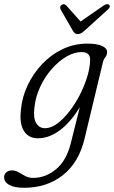

<svg xmlns="http://www.w3.org/2000/svg" viewBox="-76 -664 554 933"><path d="M335 9.5Q307 126.5 229.2 187.5Q151.5 248.5 41 248.5Q-7.5 248.5 -31.8 234.2Q-56 220 -56 198Q-56 182.5 -45.2 173.2Q-34.5 164 -17 164Q-1 164 14.5 173.2Q30 182.5 47 191.5Q64 200.5 85 200.5Q145.5 200.5 196.2 158.5Q247 116.5 268 32L312 -144Q268 -70.5 215.2 -31.2Q162.5 8 108 8Q63.5 8 40.8 -26.8Q18 -61.5 25.5 -128.5Q30.5 -190 57.5 -247.8Q84.5 -305.5 128 -351.8Q171.5 -398 227.8 -425Q284 -452 347.5 -452Q397 -452 421.2 -440.2Q445.5 -428.5 444.5 -410Q443.5 -395 435.5 -385.5Q427.5 -376 423.5 -359ZM91 -139Q85 -91 99.8 -66Q114.5 -41 143 -41Q171.5 -41 201.5 -63Q231.5 -85 259.8 -121Q288 -157 310.8 -200.8Q333.5 -244.5 347.2 -289Q361 -333.5 362 -371Q363.5 -411 321 -411Q284.5 -411 246.5 -388.8Q208.5 -366.5 175 -328.2Q141.5 -290 118.8 -241Q96 -192 91 -139ZM336.5 -516.5Q327 -508 319.2 -503.2Q311.5 -498.5 302.5 -498.5Q293 -498.5 287.5 -503Q282 -507.5 277 -516.5L219 -617.5Q211.5 -632 224 -640.5Q235.5 -648.5 246.5 -637L315.5 -559.5L427.5 -637Q446 -649 454.5 -640.5Q463 -631 448 -617.5Z"/></svg>

Font: Fraunces 72pt S100 Light
Style: Italic
Weight: 300
Italic angle: -16°
Version: Version 1.000; ttfautohint (v1.8.3)